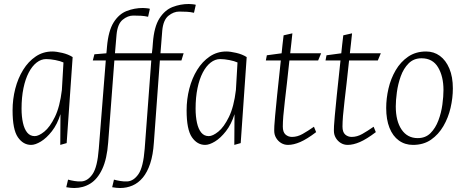

<svg xmlns="http://www.w3.org/2000/svg" viewBox="-20 -717 2335 962"><path d="M136 9Q96 9 69.5 -29.5Q43 -68 43 -164Q43 -220 56.5 -272.5Q70 -325 96 -367Q122 -409 159 -434Q196 -459 242 -459Q262 -459 292 -452Q322 -445 344 -431L314 0L282 9L283 -145Q267 -94 240 -59.5Q213 -25 185 -8Q157 9 136 9ZM154 -35Q174 -35 202 -57.5Q230 -80 255 -131Q280 -182 290 -266L298 -404Q283 -411 257.5 -416Q232 -421 211 -421Q186 -421 163.5 -403.5Q141 -386 124 -353.5Q107 -321 97.5 -275Q88 -229 88 -173Q88 -133 95 -101.5Q102 -70 116.5 -52.5Q131 -35 154 -35Z M352 225Q343 225 333 224Q323 223 312 221L321 183Q335 187 353.5 190Q372 193 388 192Q420 190 444 155Q468 120 475 28L510 -414H445L453 -445L513 -450Q514 -456 514.5 -464Q515 -472 516 -482Q523 -563 549.5 -605Q576 -647 615 -662Q654 -677 696 -677Q700 -677 712.5 -676Q725 -675 731 -673L722 -633Q704 -637 686.5 -638Q669 -639 648 -639Q620 -639 594.5 -618Q569 -597 564 -544L556 -450H741Q743 -466 744 -476Q745 -486 746 -502Q752 -583 779 -625Q806 -667 845 -682Q884 -697 926 -697Q930 -697 942.5 -696Q955 -695 961 -693L952 -653Q934 -657 916.5 -658Q899 -659 878 -659Q850 -659 824 -638Q798 -617 793 -564L784 -450H900L889 -414H781L751 -3Q747 59 732.5 102.5Q718 146 695.5 173Q673 200 644 212.5Q615 225 582 225Q573 225 563 224Q553 223 542 221L551 183Q565 187 583.5 190Q602 193 618 192Q650 190 674 155Q698 120 705 28L738 -414H553L522 -3Q516 79 492.5 129.5Q469 180 433 202.5Q397 225 352 225Z M1008 9Q968 9 941.5 -29.5Q915 -68 915 -164Q915 -220 928.5 -272.5Q942 -325 968 -367Q994 -409 1031 -434Q1068 -459 1114 -459Q1134 -459 1164 -452Q1194 -445 1216 -431L1186 0L1154 9L1155 -145Q1139 -94 1112 -59.5Q1085 -25 1057 -8Q1029 9 1008 9ZM1026 -35Q1046 -35 1074 -57.5Q1102 -80 1127 -131Q1152 -182 1162 -266L1170 -404Q1155 -411 1129.5 -416Q1104 -421 1083 -421Q1058 -421 1035.5 -403.5Q1013 -386 996 -353.5Q979 -321 969.5 -275Q960 -229 960 -173Q960 -133 967 -101.5Q974 -70 988.5 -52.5Q1003 -35 1026 -35Z M1423 9Q1404 9 1388.5 -0.5Q1373 -10 1363.5 -26Q1354 -42 1354 -61Q1354 -64 1354 -67.5Q1354 -71 1354.5 -86Q1355 -101 1358.5 -137Q1362 -173 1368.5 -239.5Q1375 -306 1387 -414H1312L1317 -440L1391 -450Q1393 -471 1395.5 -493.5Q1398 -516 1401 -540L1445 -550Q1442 -524 1439.5 -498.5Q1437 -473 1434 -450H1589L1574 -414H1430Q1417 -291 1407 -208.5Q1397 -126 1397 -83Q1397 -55 1410.5 -43Q1424 -31 1443 -31Q1470 -31 1496.5 -46Q1523 -61 1553 -82L1564 -55Q1518 -20 1484.5 -5.5Q1451 9 1423 9Z M1722 9Q1703 9 1687.5 -0.5Q1672 -10 1662.5 -26Q1653 -42 1653 -61Q1653 -64 1653 -67.5Q1653 -71 1653.5 -86Q1654 -101 1657.5 -137Q1661 -173 1667.5 -239.5Q1674 -306 1686 -414H1611L1616 -440L1690 -450Q1692 -471 1694.5 -493.5Q1697 -516 1700 -540L1744 -550Q1741 -524 1738.5 -498.5Q1736 -473 1733 -450H1888L1873 -414H1729Q1716 -291 1706 -208.5Q1696 -126 1696 -83Q1696 -55 1709.5 -43Q1723 -31 1742 -31Q1769 -31 1795.5 -46Q1822 -61 1852 -82L1863 -55Q1817 -20 1783.5 -5.5Q1750 9 1722 9Z M2049 9Q2009 9 1978.5 -13Q1948 -35 1931.5 -76.5Q1915 -118 1915 -176Q1915 -224 1926.5 -273.5Q1938 -323 1962.5 -365Q1987 -407 2025 -433Q2063 -459 2115 -459Q2154 -459 2184 -437Q2214 -415 2231.5 -373.5Q2249 -332 2249 -274Q2249 -226 2237.5 -176.5Q2226 -127 2201.5 -85Q2177 -43 2139.5 -17Q2102 9 2049 9ZM2073 -25Q2112 -25 2137 -50Q2162 -75 2176.5 -113.5Q2191 -152 2196.5 -193Q2202 -234 2202 -266Q2202 -334 2175 -379.5Q2148 -425 2092 -425Q2053 -425 2027.5 -399.5Q2002 -374 1988 -335Q1974 -296 1968.5 -255Q1963 -214 1963 -184Q1963 -111 1992 -68Q2021 -25 2073 -25Z"/></svg>

Font: Ancizar Sans Thin
Style: Italic
Weight: 100
Italic angle: -4°
Designer: Cesar Puertas, Viviana Monsalve, Julian Moncada, Julian Prieto, Jose Castro, Mariel Hernandez, Felipe Aragon, Sara Alarc
Version: Version 8.100